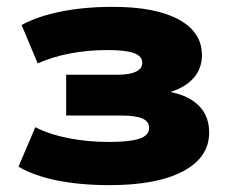

<svg xmlns="http://www.w3.org/2000/svg" viewBox="-20 -529 673 560"><path d="M299 11Q213 11 145 -3Q77 -17 34 -43L83 -158Q124 -137 179.5 -126Q235 -115 299 -115Q358 -115 386.5 -124.5Q415 -134 415 -156Q415 -175 395 -183.5Q375 -192 334 -192H173V-311H322Q358 -311 376.5 -320Q395 -329 395 -346Q395 -365 371 -374Q347 -383 294 -383Q236 -383 184 -373Q132 -363 90 -344L43 -456Q88 -481 156.5 -495Q225 -509 309 -509Q434 -509 501.5 -472Q569 -435 569 -368Q569 -327 542 -298.5Q515 -270 464 -257V-263Q505 -257 533 -241Q561 -225 575.5 -200.5Q590 -176 590 -142Q590 -70 514 -29.5Q438 11 299 11Z"/></svg>

Font: Nunito Sans 10pt SemiExpanded Black
Style: Regular
Weight: 900
Width: 6
Designer: Vernon Adams
Foundry: Vernon Adams
Version: Version 3.101;gftools[0.9.27]